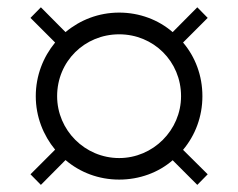

<svg xmlns="http://www.w3.org/2000/svg" viewBox="-20 -587 652 526"><path d="M159.5 -148.5C199.5 -114.5 250.5 -95 306.5 -95C362.5 -95 414.5 -114.5 453 -148L520.5 -80.5L549 -109.5L481.5 -176.5C515 -216.5 534.5 -267.5 534.5 -323.5C534.5 -380 515 -431 481.5 -470.5L549 -538L520.5 -567L453 -499C414.5 -532.5 362.5 -552.5 306.5 -552.5C250.5 -552.5 199.5 -532.5 159.5 -499L92 -567L63.5 -538L131 -470.5C98.5 -431 78 -380 78 -323.5C78 -267.5 98.5 -216.5 131 -177L63.5 -109.5L92 -80.5ZM306.5 -154C212.5 -154 136.5 -230.5 136.5 -323.5C136.5 -419 212 -493 306.5 -493C400.5 -493 476 -419 476 -323.5C476 -230.5 399.5 -154 306.5 -154Z"/></svg>

Font: Spartan
Style: Regular
Weight: 400
Designer: Matt Bailey, Mirko Velimirovic
Foundry: Matt Bailey
Version: Version 1.003